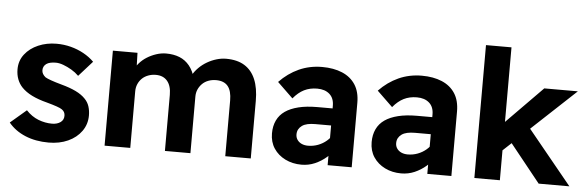

<svg xmlns="http://www.w3.org/2000/svg" viewBox="-48 -898 3252 1065"><g transform="rotate(5 1577.5 -365.0)"><path d="M249 10Q176 10 118.5 -14Q61 -38 25 -82L114 -158Q145 -125 182.5 -110.5Q220 -96 259 -96Q273 -96 285 -99.5Q297 -103 306 -109.5Q315 -116 319.5 -125Q324 -134 324 -146Q324 -168 306 -180Q298 -186 276.5 -193.5Q255 -201 222 -210Q171 -223 136 -240.5Q101 -258 79 -281Q61 -300 51.5 -325Q42 -350 42 -380Q42 -428 70 -464Q98 -500 144.5 -520Q191 -540 246 -540Q287 -540 325.5 -530Q364 -520 397.5 -501.5Q431 -483 456 -458L380 -373Q362 -391 339 -404.5Q316 -418 293 -426.5Q270 -435 251 -435Q234 -435 220.5 -432Q207 -429 198 -422.5Q189 -416 184.5 -407Q180 -398 180 -387Q180 -376 185.5 -366.5Q191 -357 201 -349Q211 -343 233.5 -335Q256 -327 292 -317Q340 -304 373 -288Q406 -272 426 -251Q444 -233 451.5 -209.5Q459 -186 459 -159Q459 -110 431.5 -71.5Q404 -33 356.5 -11.5Q309 10 249 10Z M560 0V-529H697L700 -428L679 -422Q689 -448 707.5 -469.5Q726 -491 750 -506Q774 -521 801.5 -530Q829 -539 856 -539Q898 -539 930.5 -526Q963 -513 986 -485Q1009 -457 1021 -412L1000 -416L1007 -431Q1020 -454 1040 -474Q1060 -494 1085 -508.5Q1110 -523 1137 -531Q1164 -539 1190 -539Q1252 -539 1292.5 -514Q1333 -489 1353.5 -440.5Q1374 -392 1374 -320V0H1232V-310Q1232 -364 1210.5 -390Q1189 -416 1145 -416Q1122 -416 1102 -408.5Q1082 -401 1068 -387Q1054 -373 1046 -355Q1038 -337 1038 -315V0H896V-312Q896 -362 873.5 -389Q851 -416 809 -416Q787 -416 767 -408.5Q747 -401 733 -387.5Q719 -374 711 -355.5Q703 -337 703 -315V0Z M1802 0V-331Q1802 -373 1776.5 -395.5Q1751 -418 1708 -418Q1667 -418 1635 -402Q1603 -386 1575 -352L1488 -436Q1536 -486 1595.5 -513Q1655 -540 1725 -540Q1789 -540 1836.5 -520Q1884 -500 1910 -460Q1936 -420 1936 -359V0ZM1657 10Q1607 10 1566.5 -10Q1526 -30 1502.5 -65.5Q1479 -101 1479 -149Q1479 -190 1494 -221.5Q1509 -253 1538.5 -273.5Q1568 -294 1612.5 -305Q1657 -316 1716 -316H1872L1863 -221H1714Q1690 -221 1671.5 -217Q1653 -213 1640.5 -204Q1628 -195 1621.5 -183Q1615 -171 1615 -155Q1615 -138 1624 -125Q1633 -112 1648.5 -105Q1664 -98 1684 -98Q1713 -98 1739.5 -108Q1766 -118 1787 -136Q1808 -154 1820 -177L1847 -106Q1826 -72 1796 -46Q1766 -20 1731 -5Q1696 10 1657 10Z M2357 0V-331Q2357 -373 2331.5 -395.5Q2306 -418 2263 -418Q2222 -418 2190 -402Q2158 -386 2130 -352L2043 -436Q2091 -486 2150.5 -513Q2210 -540 2280 -540Q2344 -540 2391.5 -520Q2439 -500 2465 -460Q2491 -420 2491 -359V0ZM2212 10Q2162 10 2121.5 -10Q2081 -30 2057.5 -65.5Q2034 -101 2034 -149Q2034 -190 2049 -221.5Q2064 -253 2093.5 -273.5Q2123 -294 2167.5 -305Q2212 -316 2271 -316H2427L2418 -221H2269Q2245 -221 2226.5 -217Q2208 -213 2195.5 -204Q2183 -195 2176.5 -183Q2170 -171 2170 -155Q2170 -138 2179 -125Q2188 -112 2203.5 -105Q2219 -98 2239 -98Q2268 -98 2294.5 -108Q2321 -118 2342 -136Q2363 -154 2375 -177L2402 -106Q2381 -72 2351 -46Q2321 -20 2286 -5Q2251 10 2212 10Z M2753 -159 2714 -277 2962 -529H3149ZM2619 0V-740H2761V0ZM2977 0 2787 -237 2888 -318 3148 0Z"/></g></svg>

Font: Readex Pro SemiBold
Style: Regular
Weight: 600
Designer: Bonnie Shaver-Troup, Thomas Jockin
Foundry: Lexend
Version: Version 1.204